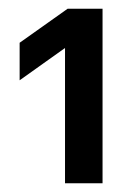

<svg xmlns="http://www.w3.org/2000/svg" viewBox="-20 -800 290 440"><path d="M129 -380H215V-780H135L25 -702V-616L129 -690Z"/></svg>

Font: Golos Text VF
Style: Regular
Weight: 400
Designer: A.Korolkova, Vitaly Kuzmin
Foundry: ParaType Ltd
Version: Version 2.005